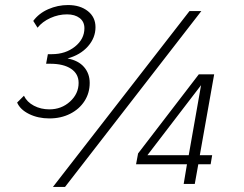

<svg xmlns="http://www.w3.org/2000/svg" viewBox="-20 -730 968 762"><path d="M48 -323 75 -350Q87 -325 114.5 -310.5Q142 -296 176 -296Q224 -296 258 -327Q292 -358 292 -401Q292 -437 262 -457Q232 -477 179 -477H163L170 -515H186Q240 -515 277.5 -545Q315 -575 315 -618Q315 -644 296 -658.5Q277 -673 246 -673Q212 -673 180 -658.5Q148 -644 129 -620L112 -647Q134 -677 171.5 -693.5Q209 -710 250 -710Q298 -710 328.5 -686Q359 -662 359 -622Q359 -580 329 -546Q299 -512 248 -498Q291 -490 313.5 -464Q336 -438 336 -401Q336 -361 315.5 -329Q295 -297 258.5 -278.5Q222 -260 176 -260Q131 -260 95.5 -277.5Q60 -295 48 -323ZM732 -686H779L238 12H190ZM722 -78H520L528 -121L769 -435H830L773 -114H822L816 -78H767L753 0H709ZM729 -114 778 -392 565 -114Z"/></svg>

Font: Sarabun ExtraLight
Style: Italic
Weight: 275
Italic angle: -10°
Designer: Suppakit Chalermlarp | Katatrad Co.,Ltd.
Foundry: Cadson Demak Co.,Ltd.
Version: Version 1.000; ttfautohint (v1.6)